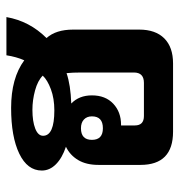

<svg xmlns="http://www.w3.org/2000/svg" viewBox="0 -572 572 613"><g transform="rotate(-90 286.5 -266.0)"><path d="M172 0Q66 0 66 -104V-238Q66 -277 81.5 -303Q97 -329 124 -342Q88 -354 68 -374Q48 -394 48 -419Q48 -465 102 -491Q156 -517 248 -517Q343 -517 400 -475Q411 -500 416 -532H538Q525 -458 471 -404Q498 -374 498 -319V-108Q498 -56 470 -28Q442 0 390 0ZM240 -379Q278 -379 307.5 -390Q337 -401 351 -416Q335 -432 304 -440.5Q273 -449 242 -449Q205 -449 182 -440Q159 -431 159 -415Q159 -379 240 -379ZM222 -93H328Q361 -93 361 -125V-294Q361 -308 360.5 -319Q360 -330 359 -340Q321 -327 262 -325Q288 -300 288 -259Q288 -216 261.5 -191Q235 -166 194 -166H192V-160V-122Q192 -93 222 -93ZM183 -224Q221 -224 221 -259Q221 -275 211 -284.5Q201 -294 183 -294Q146 -294 146 -259Q146 -224 183 -224Z"/></g></svg>

Font: Noto Sans Thai Looped UI
Style: Bold
Weight: 700
Designer: Cadson Demak Team
Foundry: Cadson Demak Co., Ltd.
Version: Version 1.000; ttfautohint (v1.8.4.7-5d5b)